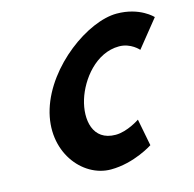

<svg xmlns="http://www.w3.org/2000/svg" viewBox="-120 -963 1114 1101"><g transform="rotate(-15 437.0 -412.5)"><path d="M483.2 -170C345.4 -170 325.2 -302 359.2 -413C392.8 -523 493.6 -655 631.4 -655C701.4 -655 744.8 -604 744.8 -604L873.7 -764C873.7 -764 804.9 -840 666.8 -840C496.3 -840 227 -648 154.5 -411C82.4 -175 235.6 15 405.4 15C543.5 15 658.8 -61 658.8 -61L627.7 -221C627.7 -221 553.1 -170 483.2 -170Z"/></g></svg>

Font: Hussar
Style: BdSuprConOblThree
Weight: 700
Foundry: Cannot Into Space Fonts
Version: Version 2.00